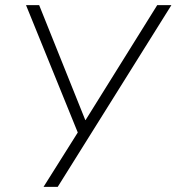

<svg xmlns="http://www.w3.org/2000/svg" viewBox="-20 -725 685 745"><path d="M149 0 290 -224 287 -198 81 -705H132L311 -259H312L590 -705H645L204 0Z"/></svg>

Font: Nunito Sans 7pt SemiCondensed ExtraLight
Style: Italic
Weight: 250
Width: 4
Italic angle: -9°
Designer: Vernon Adams
Foundry: Vernon Adams
Version: Version 3.101;gftools[0.9.27]